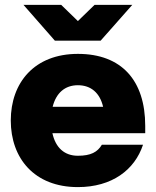

<svg xmlns="http://www.w3.org/2000/svg" viewBox="-20 -752 636 784"><path d="M298 12C437 12 530 -58 564 -161H396C378 -131 351 -116 298 -116C243 -116 207 -149 194 -208H573V-238C573 -423 477 -532 298 -532C120 -532 24 -414 24 -260C24 -106 120 12 298 12ZM76 -732 204 -586H391L520 -732H366L298 -666L230 -732ZM195 -316C209 -372 245 -404 298 -404C352 -404 388 -372 401 -316Z"/></svg>

Font: Aspekta 850
Style: Regular
Weight: 850
Designer: Ivo Dolenc
Version: Version 2.000